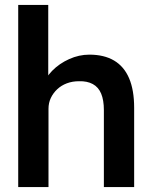

<svg xmlns="http://www.w3.org/2000/svg" viewBox="-20 -760 613 780"><path d="M54 -740H176V-419L153 -407Q163 -443 192 -472.5Q221 -502 261 -520Q301 -538 343 -538Q403 -538 443.5 -514Q484 -490 504.5 -442Q525 -394 525 -322V0H402V-313Q402 -353 391 -379.5Q380 -406 357 -418.5Q334 -431 301 -430Q274 -430 251.5 -421.5Q229 -413 212.5 -397.5Q196 -382 186.5 -362Q177 -342 177 -318V0H116Q98 0 82.5 0Q67 0 54 0Z"/></svg>

Font: Our Lexend Medium
Style: Regular
Weight: 500
Designer: Bonnie Shaver-Troup, Thomas Jockin
Foundry: Lexend
Version: Version 1.007